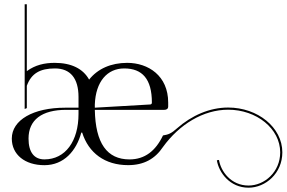

<svg xmlns="http://www.w3.org/2000/svg" viewBox="-20 -762 1336 895"><path d="M346 -250V-231C346 -104.2 285 -19 187 -19C138.9 -19 113 -53 113 -116C113 -203.1 174.6 -250 289 -250ZM705 -250H746C757 -250 764 -255 764 -266V-284C764 -409 671 -469 573 -469C497.1 -469 435.3 -441.3 395.4 -390.9C367.5 -441.4 313.1 -469 235 -469C187.8 -469 144.2 -459.2 105 -430.4V-742H95V-254L105 -258V-362C126 -420 167 -443 236 -443C308 -443 346 -397 346 -310V-260H284C134.6 -260 35 -202.4 35 -116C35 -41.6 95.8 8 187 8C278.3 8 336 -59.3 359 -144H363C393 -49 468.8 7.8 577.3 7.8C650.7 7.8 702.7 -21.3 740.1 -77.4C815.5 -181.2 926.5 -250.6 1043.7 -250.6C1176.3 -250.6 1286.1 -162.1 1286.1 -51.7C1286.1 39.9 1212.7 102.9 1138.5 102.9C1056.8 102.9 1009.1 36.4 1000.8 -16.4L990.9 -14.9C999.8 41.8 1051.2 112.9 1138.6 112.9C1218.1 112.9 1296.1 45.6 1296.1 -51.8C1296.1 -168.1 1181.4 -260.7 1043.5 -260.7C956.7 -260.7 873.7 -223.8 805.3 -163.9C778.7 -139.7 764 -134.3 739.8 -130.7C705.6 -58.8 655.3 -18.9 583.5 -18.9C479 -19 425 -94 422 -250ZM422 -260V-275C426 -382 480 -443 559 -443C643 -443 688 -394 688 -284C688 -278 685 -275.3 680 -275Z"/></svg>

Font: FoglihtenNo04
Style: Regular
Weight: 500
Designer: gluk (gluksza@wp.pl)
Foundry: gluk (gluksza@wp.pl)
Version: Version 0.70